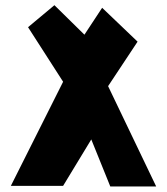

<svg xmlns="http://www.w3.org/2000/svg" viewBox="-20 -505 632 725"><path d="M218.3 -196.3 85.9 -402.3 185.5 -485.4 298.8 -374 365.7 -475.6 499.5 -347.7 388.2 -179.7 569.8 199.2H396.5L324.7 21.5L218.3 196.8H21Z"/></svg>

Font: Some Time Later
Style: Regular
Weight: 400
Version: Version 003.300